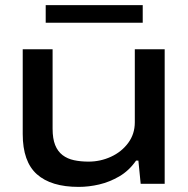

<svg xmlns="http://www.w3.org/2000/svg" viewBox="-20 -720 738 752"><path d="M288 12Q180 12 124.5 -37.5Q69 -87 69 -195V-527H186V-216Q186 -177 196 -152Q206 -127 225 -112.5Q244 -98 270 -92.5Q296 -87 327 -87Q373 -87 414.5 -106Q456 -125 482 -160Q508 -195 508 -241V-527H625V0H531L522 -91H513Q485 -51 447 -29Q409 -7 368.5 2.5Q328 12 288 12ZM159 -631V-700H539V-631Z"/></svg>

Font: Archivo Expanded Medium
Style: Regular
Weight: 500
Width: 7
Designer: Hector Gatti
Foundry: Omnibus-Type
Version: Version 2.001